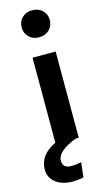

<svg xmlns="http://www.w3.org/2000/svg" viewBox="-186 -850 623 1140"><g transform="rotate(-15 125.0 -280.5)"><path d="M70 -530H212V0H193Q74 46 74 105Q74 151 127 151Q156 151 188 144L178 235Q141 242 110 242Q47 242 7.5 211.5Q-32 181 -32 130Q-32 42 70 -8ZM202.5 -660.5Q178 -637 140 -637Q102 -637 78 -660.5Q54 -684 54 -720Q54 -756 78 -779.5Q102 -803 140 -803Q178 -803 202.5 -779.5Q227 -756 227 -720Q227 -684 202.5 -660.5Z"/></g></svg>

Font: FiraSans
Style: Regular
Weight: 600
Designer: Carrois Corporate & Edenspiekermann AG
Foundry: Carrois Corporate GbR & Edenspiekermann AG
Version: Version 3.106;PS 003.106;hotconv 1.0.70;makeotf.lib2.5.58329